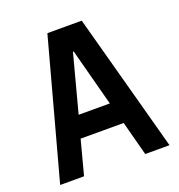

<svg xmlns="http://www.w3.org/2000/svg" viewBox="-127 -807 854 914"><g transform="rotate(-20 300.0 -350.0)"><path d="M144 0 190 -174H408L454 0H577L387 -700H213L23 0ZM220 -284 297 -575H301L378 -284Z"/></g></svg>

Font: CommitMono
Style: 700Regular
Weight: 700
Monospace: yes
Designer: Eigil Nikolajsen
Foundry: Eigil Nikolajsen
Version: Version 1.143